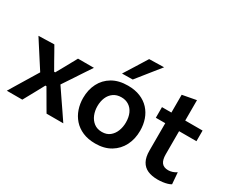

<svg xmlns="http://www.w3.org/2000/svg" viewBox="-122 -1138 1784 1509"><g transform="rotate(30 770.5 -383.0)"><path d="M23 0Q43.5 -34.5 59 -60Q74.5 -85.5 88.2 -108.2Q102 -131 117.5 -156.5L187 -271L187.5 -241.5L118.5 -348.5Q102.5 -374 88 -396Q73.5 -418 58 -442.5Q42.5 -467 22.5 -498L164.5 -502Q183 -470.5 197.5 -444Q212 -417.5 228.5 -388.5L270.5 -315H280L321 -388Q336.5 -417 350.8 -442.2Q365 -467.5 381.5 -498H526Q504 -465.5 488.5 -442Q473 -418.5 459.2 -397.8Q445.5 -377 428.5 -351L357 -243.5L350.5 -272L430 -155Q455 -118.5 478.5 -84.2Q502 -50 535.5 0H383.5Q366.5 -29 352.5 -53Q338.5 -77 321.5 -106.5L275 -186.5H265.5L224 -110Q207.5 -80 194 -55.5Q180.5 -31 163.5 0Z M831.5 12.5Q765.5 12.5 716.5 -8.8Q667.5 -30 635 -67Q602.5 -104 586.5 -151.5Q570.5 -199 570.5 -251Q570.5 -325.5 600.5 -384.2Q630.5 -443 688.2 -477Q746 -511 829 -511Q893 -511 941.2 -491.2Q989.5 -471.5 1022.2 -436Q1055 -400.5 1071.5 -353.2Q1088 -306 1088 -251Q1088 -176 1057.8 -116.5Q1027.5 -57 970 -22.2Q912.5 12.5 831.5 12.5ZM831 -92.5Q874 -92.5 902.2 -115.2Q930.5 -138 944.5 -174Q958.5 -210 958.5 -251Q958.5 -299 942.8 -333.8Q927 -368.5 898 -387.2Q869 -406 830.5 -406Q788 -406 758.8 -385.2Q729.5 -364.5 714.8 -329.5Q700 -294.5 700 -251Q700 -210 714.5 -174Q729 -138 758.2 -115.2Q787.5 -92.5 831 -92.5ZM739.5 -569.5Q772 -621 804 -672.2Q836 -723.5 867.5 -774.5L1001.5 -777.5Q973 -742 945 -707.2Q917 -672.5 890 -638.5Q863 -604.5 836 -571Z M1397.5 12.5Q1344 12.5 1306.5 -4.2Q1269 -21 1249 -57.5Q1229 -94 1229 -152.5Q1229 -189 1229 -226Q1229 -263 1229 -301.8Q1229 -340.5 1229 -381Q1229 -421.5 1229 -465Q1229 -519.5 1229 -565.5Q1229 -611.5 1229 -659.5L1354.5 -683Q1354.5 -645 1354.5 -611.2Q1354.5 -577.5 1354.5 -542.5Q1354.5 -507.5 1354.5 -465V-190.5Q1354.5 -142 1373.2 -117.2Q1392 -92.5 1433 -92.5Q1450 -92.5 1469.8 -98.5Q1489.5 -104.5 1507 -117L1515.5 -12.5Q1503 -4.5 1484.2 1Q1465.5 6.5 1443 9.5Q1420.5 12.5 1397.5 12.5ZM1143.5 -401.5V-498H1512V-401.5Q1464 -401.5 1415.5 -401.5Q1367 -401.5 1321.5 -401.5H1266Z"/></g></svg>

Font: Commissioner Thin SemiBold
Style: Regular
Weight: 600
Version: Version 1.000